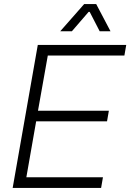

<svg xmlns="http://www.w3.org/2000/svg" viewBox="-20 -920 638 940"><path d="M165 -700H598L589 -648H214L166 -378H513L504 -326H157L109 -52H484L475 0H42ZM392 -900H451L521 -767H468L419 -862H414L332 -767H275Z"/></svg>

Font: Chakra Petch Light
Style: Italic
Weight: 300
Italic angle: -10°
Designer: Katatrad Aksorn Co.,Ltd.
Foundry: Cadson Demak Co.,Ltd.
Version: Version 1.000; ttfautohint (v1.6)